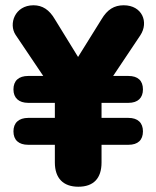

<svg xmlns="http://www.w3.org/2000/svg" viewBox="-20 -699 593 728"><path d="M277 9C335 9 365 -23 365 -83V-150H467C503 -150 522 -168 522 -201C522 -233 503 -252 467 -252H365V-309H467C503 -309 522 -328 522 -360C522 -393 503 -411 467 -411H409L512 -565C545 -615 519 -679 449 -679C413 -679 387 -663 365 -626L276 -483L188 -626C167 -662 141 -679 107 -679C36 -679 12 -608 39 -567L144 -411H87C51 -411 31 -393 31 -360C31 -328 51 -309 87 -309H188V-252H87C51 -252 31 -233 31 -201C31 -168 51 -150 87 -150H188V-83C188 -23 220 9 277 9Z"/></svg>

Font: SN Pro Heavy
Style: Regular
Weight: 800
Designer: Tobias Whetton
Foundry: Supernotes
Version: Version 1.001;Glyphs 3.2 (3249)